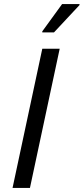

<svg xmlns="http://www.w3.org/2000/svg" viewBox="-20 -929 413 949"><path d="M189 -774V-769H247L373 -904V-909H287ZM189 -688 42 0H128L275 -688Z"/></svg>

Font: Saira UNSAM
Style: Italic
Weight: 400
Italic angle: -12°
Designer: Hector Gatti with collaboration of the Omnibus-Type team
Foundry: Omnibus-Type
Version: Version 0.072;PS 000.072;hotconv 1.0.88;makeotf.lib2.5.64775